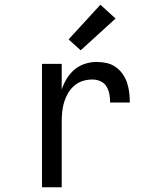

<svg xmlns="http://www.w3.org/2000/svg" viewBox="-20 -789 640 809"><path d="M157 0V-520H240V-412Q248 -436 261.5 -458Q275 -480 294 -496Q313 -512 337.5 -520Q362 -528 387 -528Q408 -528 429 -523.5Q450 -519 467 -507Q484 -495 496.5 -477.5Q509 -460 515.5 -440Q522 -420 524.5 -399Q527 -378 527 -357H444Q444 -374 441 -391.5Q438 -409 429 -424Q420 -439 404 -446.5Q388 -454 370 -454Q349 -454 329 -448Q309 -442 293 -428Q277 -414 266.5 -396Q256 -378 250 -358Q244 -338 242 -317Q240 -296 240 -276V0ZM320 -577 269 -623 403 -769 467 -711Z"/></svg>

Font: Bmono
Style: Regular
Weight: 400
Monospace: yes
Designer: Belleve Invis
Foundry: Belleve Invis
Version: Version 11.2.2; ttfautohint (v1.8.2)